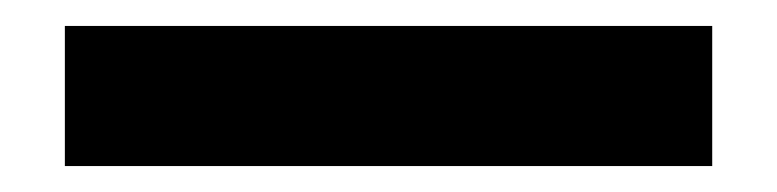

<svg xmlns="http://www.w3.org/2000/svg" viewBox="-20 55 599 148"><path d="M30 183V75H529V183Z"/></svg>

Font: IBM Plex Sans Devanagari SemiBold
Style: Regular
Weight: 600
Designer: Mike Abbink, Paul van der Laan, Pieter van Rosmalen, Erin McLaughlin
Foundry: Bold Monday
Version: Version 1.1